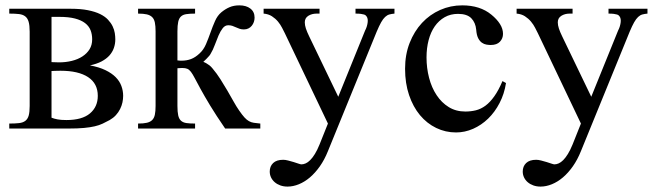

<svg xmlns="http://www.w3.org/2000/svg" viewBox="-20 -480 2444 717"><path d="M324.2 -333Q324.2 -352.1 318.1 -367.4Q312 -382.8 297.6 -393.8Q283.2 -404.8 259.8 -410.9Q236.3 -417 201.2 -417H172.4V-248L200.2 -247.1Q225.6 -247.1 248.3 -252.7Q271 -258.3 287.8 -269.3Q304.7 -280.3 314.5 -296.1Q324.2 -312 324.2 -333ZM345.2 -122.1Q345.2 -168 309.1 -191.9Q272.9 -215.8 206.1 -215.8Q200.2 -215.8 194.3 -215.6Q188.5 -215.3 183.6 -215.3Q178.2 -214.8 172.4 -214.8V-40.5Q182.1 -36.6 194.8 -34.2Q207.5 -31.7 228 -31.7Q286.6 -31.7 315.9 -56.4Q345.2 -81.1 345.2 -122.1ZM439.9 -122.1Q439.9 -110.4 437.3 -97.7Q434.6 -85 428.5 -72.8Q422.4 -60.5 412.8 -50Q403.3 -39.6 389.6 -31.7Q376 -24.4 363.3 -18.3Q350.6 -12.2 333.7 -8.3Q316.9 -4.4 293.7 -2.2Q270.5 0 236.8 0H14.6V-18.6Q36.6 -18.6 51.3 -20.3Q65.9 -22 74.7 -28.8Q83.5 -35.6 87.2 -48.6Q90.8 -61.5 90.8 -84.5V-361.8Q90.8 -385.3 86.9 -398.7Q83 -412.1 74.2 -418.9Q65.4 -425.8 50.8 -427.5Q36.1 -429.2 14.6 -429.2V-447.3H244.1Q281.2 -447.3 308.3 -441.9Q335.4 -436.5 353.8 -427.5Q372.1 -418.5 383.3 -406.5Q394.5 -394.5 400.6 -381.8Q406.7 -369.1 408.7 -356.4Q410.6 -343.8 410.6 -333Q410.6 -316.4 405.3 -301Q399.9 -285.6 388.7 -272.9Q377.4 -260.3 359.4 -250.7Q341.3 -241.2 315.9 -235.8Q350.1 -229.5 373.8 -218Q397.5 -206.5 412.1 -191.7Q426.8 -176.8 433.3 -158.9Q439.9 -141.1 439.9 -122.1Z M820.8 0Q786.6 -49.8 764.6 -86.2Q742.7 -122.6 729 -147.7Q715.3 -172.9 707.3 -188.2Q699.2 -203.6 692.9 -211.9Q686.5 -220.2 679.4 -223.1Q672.4 -226.1 660.2 -226.1Q657.7 -226.1 654.5 -225.8Q651.4 -225.6 648.9 -225.6Q646 -225.1 642.6 -225.1V-84.5Q642.6 -62 645.5 -49.1Q648.4 -36.1 655.8 -29.3Q663.1 -22.5 675.8 -20.5Q688.5 -18.6 708.5 -18.6V0H495.6V-18.6Q515.6 -18.6 528.3 -21.5Q541 -24.4 548.3 -31.7Q555.7 -39.1 558.3 -51.8Q561 -64.5 561 -84.5V-362.8Q561 -382.8 558.3 -395.8Q555.7 -408.7 548.3 -416Q541 -423.3 528.3 -426.3Q515.6 -429.2 495.6 -429.2V-447.3H708.5V-429.2Q688.5 -429.2 675.8 -427.2Q663.1 -425.3 655.8 -418.5Q648.4 -411.6 645.5 -398.4Q642.6 -385.3 642.6 -362.8V-254.4Q645.5 -253.9 648.4 -253.9Q650.9 -253.4 653.3 -253.4H658.2Q677.2 -253.4 693.4 -259.5Q709.5 -265.6 725.1 -280.3Q740.2 -293.9 749.3 -315.2Q758.3 -336.4 766.1 -358.6Q773.9 -380.9 783 -401.4Q792 -421.9 806.6 -434.1Q821.3 -446.3 837.2 -453.1Q853 -460 874 -460Q899.4 -460 915 -448Q930.7 -436 930.7 -414.1Q930.7 -405.8 928 -397.9Q925.3 -390.1 920.2 -383.8Q915 -377.4 907.7 -373.8Q900.4 -370.1 890.6 -370.1Q881.3 -370.1 874.5 -372.6Q867.7 -375 861.3 -377.9Q855 -380.9 848.1 -383.3Q841.3 -385.7 832.5 -385.7Q820.3 -385.7 811.8 -374.8Q803.2 -363.8 796.1 -347.4Q789.1 -331.1 782.2 -312.3Q775.4 -293.5 766.1 -278.3Q764.2 -274.4 759.8 -269.8Q755.4 -265.1 751 -260.3Q745.6 -254.9 739.3 -249Q744.6 -247.1 750.5 -243.7Q755.9 -240.7 762 -236.1Q768.1 -231.4 773.9 -224.1Q789.6 -205.6 803.2 -184.1Q816.9 -162.6 829.1 -141.6Q841.3 -120.6 852.1 -101.3Q862.8 -82 873 -67.4Q884.8 -50.3 893.1 -41.3Q901.4 -32.2 909.7 -27.6Q918 -22.9 927.7 -21.5Q937.5 -20 952.1 -18.6V0Z M1453.1 -429.2Q1442.4 -428.2 1434.1 -426Q1425.8 -423.8 1418.2 -416.7Q1410.6 -409.7 1403.3 -396.7Q1396 -383.8 1386.7 -361.8L1204.6 84.5Q1191.9 116.2 1174.6 140.9Q1157.2 165.5 1137.5 182.4Q1117.7 199.2 1096.2 208Q1074.7 216.8 1053.7 216.8Q1039.1 216.8 1026.9 212.4Q1014.6 208 1005.9 200.4Q997.1 192.9 992.2 182.6Q987.3 172.4 987.3 160.6Q987.3 141.1 1000 128.9Q1012.7 116.7 1037.6 116.7Q1045.4 116.7 1055.9 119.4Q1066.4 122.1 1076.7 125.2Q1086.9 128.4 1094.7 131.1Q1102.5 133.8 1105.5 133.8Q1113.3 133.8 1121.6 130.1Q1129.9 126.5 1138.4 117.9Q1147 109.4 1155.8 95.2Q1164.6 81.1 1173.3 59.6L1204.6 -18.6L1043.9 -355.5Q1039.6 -364.3 1033.4 -376.2Q1027.3 -388.2 1018.1 -399.4Q1008.8 -410.6 995.6 -419.2Q982.4 -427.7 964.4 -429.2V-447.3H1173.3V-429.2H1162.6Q1144.5 -429.2 1131.3 -420.9Q1118.2 -412.6 1118.2 -396.5Q1118.2 -386.2 1122.3 -373.5Q1126.5 -360.8 1134.8 -343.8L1243.2 -118.7L1343.3 -365.7Q1350.6 -379.4 1352.8 -394.8Q1355 -410.2 1349.1 -418.5Q1347.7 -420.4 1345.7 -422.4Q1343.8 -424.3 1339.4 -425.8Q1335 -427.2 1327.4 -428.2Q1319.8 -429.2 1307.6 -429.2V-447.3H1453.1Z M1869.6 -169.9Q1863.3 -129.4 1845.7 -95.5Q1828.1 -61.5 1803 -37.1Q1777.8 -12.7 1746.8 1Q1715.8 14.6 1683.1 14.6Q1643.6 14.6 1608.9 -2.2Q1574.2 -19 1548.3 -50Q1522.5 -81.1 1507.6 -125Q1492.7 -168.9 1492.7 -223.1Q1492.7 -276.4 1509.8 -319.8Q1526.9 -363.3 1555.9 -394.5Q1585 -425.8 1623.8 -442.9Q1662.6 -460 1706.1 -460Q1772.9 -460 1814.9 -425.3Q1835.9 -408.2 1847.2 -390.1Q1858.4 -372.1 1858.4 -353.5Q1858.4 -336.4 1846.9 -324.2Q1835.4 -312 1812.5 -312Q1805.2 -312 1796.4 -313.5Q1787.6 -314.9 1779.5 -320.6Q1771.5 -326.2 1765.6 -337.6Q1759.8 -349.1 1758.3 -369.1Q1755.9 -395.5 1740 -411.9Q1724.1 -428.2 1690.4 -428.2Q1662.6 -428.2 1640.6 -415.8Q1618.7 -403.3 1603.5 -381.6Q1588.4 -359.9 1580.6 -330.1Q1572.8 -300.3 1572.8 -265.6Q1572.8 -226.1 1582.3 -189.5Q1591.8 -152.8 1610.4 -124.8Q1628.9 -96.7 1655.8 -80.1Q1682.6 -63.5 1717.8 -63.5Q1738.3 -63.5 1757.1 -68.1Q1775.9 -72.8 1793 -85.4Q1810.1 -98.1 1825.9 -120.4Q1841.8 -142.6 1856.4 -177.2Z M2397.9 -429.2Q2387.2 -428.2 2378.9 -426Q2370.6 -423.8 2363 -416.7Q2355.5 -409.7 2348.1 -396.7Q2340.8 -383.8 2331.5 -361.8L2149.4 84.5Q2136.7 116.2 2119.4 140.9Q2102.1 165.5 2082.3 182.4Q2062.5 199.2 2041 208Q2019.5 216.8 1998.5 216.8Q1983.9 216.8 1971.7 212.4Q1959.5 208 1950.7 200.4Q1941.9 192.9 1937 182.6Q1932.1 172.4 1932.1 160.6Q1932.1 141.1 1944.8 128.9Q1957.5 116.7 1982.4 116.7Q1990.2 116.7 2000.7 119.4Q2011.2 122.1 2021.5 125.2Q2031.7 128.4 2039.6 131.1Q2047.4 133.8 2050.3 133.8Q2058.1 133.8 2066.4 130.1Q2074.7 126.5 2083.3 117.9Q2091.8 109.4 2100.6 95.2Q2109.4 81.1 2118.2 59.6L2149.4 -18.6L1988.8 -355.5Q1984.4 -364.3 1978.3 -376.2Q1972.2 -388.2 1962.9 -399.4Q1953.6 -410.6 1940.4 -419.2Q1927.2 -427.7 1909.2 -429.2V-447.3H2118.2V-429.2H2107.4Q2089.4 -429.2 2076.2 -420.9Q2063 -412.6 2063 -396.5Q2063 -386.2 2067.1 -373.5Q2071.3 -360.8 2079.6 -343.8L2188 -118.7L2288.1 -365.7Q2295.4 -379.4 2297.6 -394.8Q2299.8 -410.2 2293.9 -418.5Q2292.5 -420.4 2290.5 -422.4Q2288.6 -424.3 2284.2 -425.8Q2279.8 -427.2 2272.2 -428.2Q2264.6 -429.2 2252.4 -429.2V-447.3H2397.9Z"/></svg>

Font: Doulos SIL Cyr
Style: Regular
Weight: 400
Designer: Walt Agee, Victor Gaultney, Peter Martin, Debbi Hosken, Becca Hirsbrunner
Foundry: SIL International
Version: Version 5.000